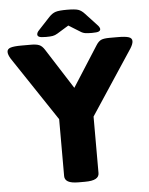

<svg xmlns="http://www.w3.org/2000/svg" viewBox="-63 -907 741 957"><g transform="rotate(-5 307.5 -429.0)"><path d="M292 2Q255 2 238.5 -7.5Q222 -17 222 -35V-320L8 -641Q-5 -662 -5 -676Q-5 -691 12 -696.5Q29 -702 66 -702H116Q141 -702 155.5 -696Q170 -690 182 -671L311 -469L440 -671Q452 -690 465.5 -696Q479 -702 508 -702H549Q586 -702 603 -696.5Q620 -691 620 -676Q620 -662 607 -641L394 -318V-35Q394 -17 377 -7.5Q360 2 323 2ZM193 -734Q167 -734 158.5 -738Q150 -742 150 -750Q150 -754 152.5 -759.5Q155 -765 163 -773L218 -832Q234 -849 251 -854.5Q268 -860 308 -860Q348 -860 364.5 -854.5Q381 -849 397 -831L451 -773Q459 -765 462 -759Q465 -753 465 -750Q465 -742 456.5 -738Q448 -734 422 -734Q402 -734 389 -736Q376 -738 363 -747L308 -781L251 -746Q238 -738 226 -736Q214 -734 193 -734Z"/></g></svg>

Font: Asap Semi Expanded ExtraBold
Style: Regular
Weight: 800
Width: 6
Designer: Pablo Cosgaya
Foundry: Omnibus-Type
Version: Version 3.001; ttfautohint (v1.8.4.7-5d5b)